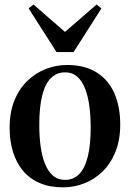

<svg xmlns="http://www.w3.org/2000/svg" viewBox="-20 -816 574 848"><path d="M22.5 -251.5Q22.5 -320.5 43.8 -372.5Q65 -424.5 101.2 -459.2Q137.5 -494 182.8 -511.5Q228 -529 276 -529Q356 -529 408.2 -495.2Q460.5 -461.5 485.8 -402.5Q511 -343.5 511 -266Q511 -197 489.8 -145Q468.5 -93 432.8 -58.2Q397 -23.5 351.8 -6Q306.5 11.5 258.5 11.5Q199.5 11.5 155 -7.8Q110.5 -27 81.2 -62.2Q52 -97.5 37.2 -145.8Q22.5 -194 22.5 -251.5ZM267.5 -21.5Q304.5 -21.5 329.5 -46.8Q354.5 -72 367.5 -123.5Q380.5 -175 380.5 -253Q380.5 -302.5 374.8 -346.5Q369 -390.5 356 -424.2Q343 -458 321.2 -477.2Q299.5 -496.5 268 -496.5Q230.5 -496.5 205 -471.2Q179.5 -446 166.5 -394.8Q153.5 -343.5 153.5 -264.5Q153.5 -215 159.2 -171Q165 -127 178.5 -93.2Q192 -59.5 213.8 -40.5Q235.5 -21.5 267.5 -21.5ZM229.5 -586 106.5 -779 128 -796 267 -675 406.5 -796 428 -779 305 -586Z"/></svg>

Font: Merriweather 120pt SemiBold
Style: Regular
Weight: 600
Version: Version 2.100